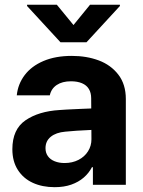

<svg xmlns="http://www.w3.org/2000/svg" viewBox="-20 -770 597 800"><path d="M298.9 -225.3 252.1 -221.4Q213.5 -218 191.6 -200.2Q169.6 -182.4 169.6 -152.6Q169.6 -133 179.7 -119.1Q189.7 -105.2 207.9 -98Q226.1 -90.7 248.9 -90.7Q281.5 -90.7 307 -103.8Q332.5 -116.9 346.7 -139.5Q361 -162.1 361 -189.6L359.9 -360.7Q359.9 -383.3 350.3 -399.2Q340.7 -415.1 321.6 -423.2Q302.5 -431.3 275.7 -431.3Q239.5 -431.3 216.4 -415.9Q193.4 -400.5 187.5 -372.7H49.9Q54.6 -419.5 82.7 -456.9Q110.8 -494.3 160.9 -515.7Q210.9 -537.1 279.1 -537.1Q341 -537.1 391.6 -518.2Q442.1 -499.3 473.2 -458.9Q504.3 -418.5 504.3 -357.3V0H367.1V-73.4H363.2Q350.1 -48.4 328.7 -30Q307.3 -11.5 277.1 -0.8Q246.8 9.9 207.7 9.9Q156.4 9.9 116.8 -8.2Q77.1 -26.4 54.3 -62.1Q31.5 -97.8 31.5 -148.2Q31.5 -231.2 86.2 -268.7Q140.9 -306.3 228.5 -311.6Q243.2 -313.1 318.9 -316.4L366.9 -318.3L367.8 -229Q348 -228.4 298.9 -225.3ZM286.2 -665.7 355.3 -750.4H479.6V-745L340.3 -593.8H232.1L92.8 -745V-750.4H216.7Z"/></svg>

Font: WEMIX Pretendard Variable
Style: Regular
Weight: 400
Designer: Base glyphs from Inter by Rasmus Andersson; Hangeul glyphs from Noto Sans CJK(Source Han Sans) by Jang Soo-young and Kan
Foundry: Kil Hyung-jin
Version: Version 1.000;Glyphs 3.2 (3208)